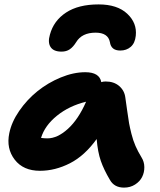

<svg xmlns="http://www.w3.org/2000/svg" viewBox="-20 -813 724 870"><path d="M426.8 -793Q511.7 -793 556.6 -750.7Q601.6 -708.5 595.2 -650.9Q591.8 -617.7 572.5 -600.8Q553.2 -584 524.9 -584Q483.4 -584 478 -622.1Q469.7 -665 413.1 -665Q351.1 -665 325.2 -622.1Q311.5 -600.1 296.1 -589.6Q280.8 -579.1 258.8 -579.1Q222.7 -579.1 209.2 -599.9Q195.8 -620.6 206.1 -655.8Q223.1 -719.2 279.3 -756.1Q335.4 -793 426.8 -793ZM161.1 -39.1Q85.4 -39.1 46.6 -89.6Q7.8 -140.1 22 -209Q32.2 -259.8 67.1 -310.5Q102.1 -361.3 149.7 -399.7Q197.3 -438 255.1 -461.9Q313 -485.8 366.2 -485.8Q430.7 -485.8 439 -440.9Q447.8 -443.8 459 -443.8Q496.1 -443.8 520 -423.3Q543.9 -402.8 547.9 -371.1Q550.8 -351.1 556.2 -312.3Q561.5 -273.4 564.9 -254.4Q568.4 -235.4 575.7 -206.1Q583 -176.8 594 -151.6Q605 -126.5 621.1 -100.1Q633.8 -80.1 634 -55.9Q634.3 -31.7 624 -11.2Q613.8 9.3 592 23.2Q570.3 37.1 542 37.1Q497.6 37.1 478 2Q450.7 -43.9 436.8 -84Q422.9 -124 418 -183.1Q363.8 -107.4 296.9 -73.2Q230 -39.1 161.1 -39.1ZM194.8 -186Q240.2 -186 287.8 -229.2Q335.4 -272.5 370.1 -352.1Q293.5 -333.5 238 -288.6Q182.6 -243.7 166 -188Q181.6 -186 194.8 -186Z"/></svg>

Font: Shantell Sans Irregular
Style: Bold Italic
Weight: 700
Italic angle: -11.31°
Designer: Stephen Nixon, Anya Danilova, Shantell Martin
Foundry: Arrow Type
Version: Version 1.006;[9816181b4]